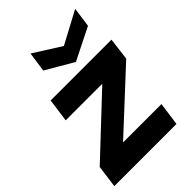

<svg xmlns="http://www.w3.org/2000/svg" viewBox="-222 -811 902 902"><g transform="rotate(-45 229.5 -359.5)"><path d="M-9 0 6 -112 291 -380H48L64 -496H468L454 -384L165 -116H420L404 0ZM276 -540 139 -620 153 -719 289 -633 450 -719 436 -620Z"/></g></svg>

Font: Host Grotesk ExtraBold
Style: Italic
Weight: 800
Italic angle: -8°
Designer: Doğukan Karapınar
Foundry: Element Type
Version: Version 1.003; ttfautohint (v1.8.4.7-5d5b)